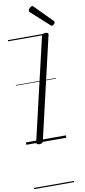

<svg xmlns="http://www.w3.org/2000/svg" viewBox="-151 -1176 710 1599"><g transform="rotate(-10 204.5 -377.0)"><path d="M109 14Q95 14 88.5 9Q82 4 84 -6L286 -871Q288 -881 295.5 -885.5Q303 -890 317 -890Q331 -890 337.5 -885.5Q344 -881 341 -870L140 -5Q138 4 131 9Q124 14 109 14ZM384 -939Q381 -939 378 -941Q375 -943 370 -946L222 -1081Q217 -1086 215.5 -1089Q214 -1092 214 -1096Q214 -1103 219.5 -1110.5Q225 -1118 233 -1123.5Q241 -1129 248 -1129Q252 -1129 255 -1126.5Q258 -1124 262 -1120L404 -976Q408 -972 408.5 -969Q409 -966 409 -963Q409 -957 400 -948Q391 -939 384 -939ZM0 365H338V375H0ZM0 -20H338V0H0ZM0 -505H338V-500H0ZM0 -885H338V-875H0Z"/></g></svg>

Font: Playwrite AT Guides
Style: Italic
Weight: 400
Italic angle: -13.0072°
Designer: Veronika Burian, José Scaglione
Foundry: TypeTogether
Version: Version 1.002